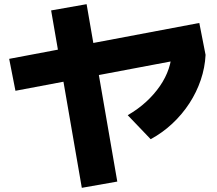

<svg xmlns="http://www.w3.org/2000/svg" viewBox="-20 -820 1040 920"><path d="M54 -385 24 -538 935 -710 965 -557ZM372 80 225 -770 395 -800 542 50ZM592 -268Q642 -297 680.5 -332.5Q719 -368 746.5 -408Q774 -448 788.5 -491Q803 -534 803 -578L965 -557Q962 -496 942 -437Q922 -378 887.5 -325Q853 -272 806 -228Q759 -184 702 -153Z"/></svg>

Font: M PLUS 1 ExtraBold
Style: Regular
Weight: 800
Designer: Coji Morishita
Foundry: UNDERFOREST DESIGN
Version: Version 1.001